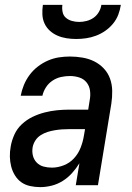

<svg xmlns="http://www.w3.org/2000/svg" viewBox="-20 -760 540 788"><path d="M145 8Q124 8 103.5 3.5Q83 -1 67.5 -12Q52 -23 41.5 -40Q31 -57 26 -76.5Q21 -96 20.5 -116.5Q20 -137 24 -159Q28 -183 39 -207.5Q50 -232 70 -250.5Q90 -269 114 -280.5Q138 -292 163.5 -298.5Q189 -305 214 -307.5Q239 -310 264 -310H342L348 -348Q352 -368 349.5 -387.5Q347 -407 335.5 -421.5Q324 -436 305.5 -442Q287 -448 267 -448Q249 -448 230.5 -444Q212 -440 195.5 -429Q179 -418 168.5 -401.5Q158 -385 154 -367H65Q69 -389 78 -411Q87 -433 101.5 -452.5Q116 -472 135.5 -487Q155 -502 177 -511.5Q199 -521 221.5 -524.5Q244 -528 267 -528Q293 -528 319 -523.5Q345 -519 367 -508Q389 -497 406 -479Q423 -461 431.5 -437.5Q440 -414 440.5 -387.5Q441 -361 437 -335L382 0H291L306 -90Q293 -69 276 -50Q259 -31 237.5 -17.5Q216 -4 192 2Q168 8 145 8ZM193 -72Q217 -72 241.5 -81.5Q266 -91 283.5 -110Q301 -129 310.5 -153Q320 -177 324 -201L329 -230H264Q249 -230 234.5 -229Q220 -228 205 -225.5Q190 -223 175.5 -218.5Q161 -214 147.5 -205.5Q134 -197 125.5 -184Q117 -171 114 -156Q111 -138 115 -121.5Q119 -105 130.5 -93Q142 -81 158.5 -76.5Q175 -72 193 -72ZM293 -600Q273 -600 253.5 -603Q234 -606 216.5 -613.5Q199 -621 185 -633.5Q171 -646 163 -663Q155 -680 154 -700Q153 -720 156 -740H236Q234 -725 237 -710.5Q240 -696 250.5 -687Q261 -678 275.5 -674Q290 -670 305 -670Q320 -670 335.5 -674Q351 -678 364 -687Q377 -696 385.5 -710.5Q394 -725 396 -740H476Q473 -720 465.5 -700Q458 -680 444 -663Q430 -646 412 -633.5Q394 -621 374 -613.5Q354 -606 333.5 -603Q313 -600 293 -600Z"/></svg>

Font: Iosevka SS04 Medium
Style: Italic
Weight: 500
Italic angle: -9°
Monospace: yes
Designer: Belleve Invis
Foundry: Belleve Invis
Version: Version 19.0.0; ttfautohint (v1.8.4)